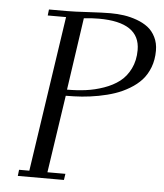

<svg xmlns="http://www.w3.org/2000/svg" viewBox="-51 -755 684 800"><g transform="rotate(5 290.5 -354.5)"><path d="M53.2 0 56.2 -25.9H99.1L195.8 -676.8H119.1L122.1 -702.1H196.8Q227.1 -702.1 287.1 -705.6Q347.2 -709 378.9 -709Q408.2 -709 435.3 -705.1Q462.4 -701.2 489.5 -691.4Q516.6 -681.6 536.4 -666.5Q556.2 -651.4 568.6 -626.5Q581.1 -601.6 581.1 -569.8Q581.1 -531.7 569.1 -500.2Q557.1 -468.8 536.9 -446.5Q516.6 -424.3 487.5 -407Q458.5 -389.6 427.5 -379.2Q396.5 -368.7 359.9 -361.8Q323.2 -355 290.5 -352.5Q257.8 -350.1 223.1 -350.1L174.8 -25.9H250L246.1 0ZM226.1 -376Q267.6 -376 304.7 -380.9Q341.8 -385.7 379.4 -398.9Q417 -412.1 444.1 -432.9Q471.2 -453.6 488 -487.8Q504.9 -522 504.9 -565.9Q504.9 -682.1 333 -682.1Q317.9 -682.1 302 -681.2Q286.1 -680.2 278.3 -679.2L270 -678.2Z"/></g></svg>

Font: Dehuti
Style: Italic
Weight: 400
Version: Version 1.2